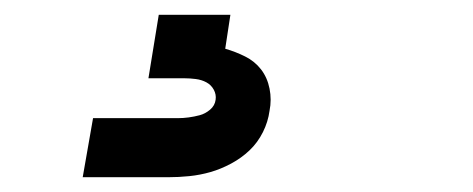

<svg xmlns="http://www.w3.org/2000/svg" viewBox="-20 -20 640 260"><path d="M92 220 106 140H221Q228 140 235.5 139Q243 138 250.5 136Q258 134 264.5 128.5Q271 123 272 115Q273 108 269.5 101.5Q266 95 259.5 91.5Q253 88 245 87Q237 86 230 86H181L195 0H292L285 46Q299 50 312 56.5Q325 63 333.5 74Q342 85 345 100Q348 115 345 130Q343 145 336 159Q329 173 318 183.5Q307 194 293 201.5Q279 209 265 213Q251 217 236.5 218.5Q222 220 207 220Z"/></svg>

Font: Iosevka SS04 XBd Ex Obl
Style: Regular
Weight: 800
Width: 7
Italic angle: -9°
Monospace: yes
Designer: Belleve Invis
Foundry: Belleve Invis
Version: Version 19.0.0; ttfautohint (v1.8.4)